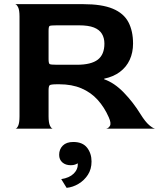

<svg xmlns="http://www.w3.org/2000/svg" viewBox="-20 -620 770 925"><path d="M54 0Q61 0 67.5 -14Q74 -28 74 -60V-540Q74 -572 67 -585.5Q60 -599 53 -600H381Q471 -600 523.5 -578Q576 -556 598.5 -513.5Q621 -471 621 -410Q621 -367 605 -332Q589 -297 557.5 -273.5Q526 -250 482 -241V-238Q531 -221 576.5 -174Q622 -127 657 -70Q680 -33 699 -17Q718 -1 728 0H490Q502 -1 509.5 -13.5Q517 -26 504 -55Q483 -103 450.5 -139Q418 -175 372 -194.5Q326 -214 266 -214H255Q224 -214 219 -209Q214 -204 214 -184V-60Q214 -28 221 -14Q228 0 235 0ZM255 -308H350Q419 -308 451 -332.5Q483 -357 483 -410Q483 -437 471 -457Q459 -477 432.5 -487.5Q406 -498 360 -498H255Q224 -498 219 -495Q214 -492 214 -472V-335Q214 -315 219 -311.5Q224 -308 255 -308ZM301 285 275 243Q314 237 335 216.5Q356 196 355 167Q350 170 341.5 173Q333 176 321 176Q296 176 280.5 162.5Q265 149 265 126Q265 99 282.5 81.5Q300 64 333 64Q378 64 399.5 91.5Q421 119 421 158Q421 195 403.5 222Q386 249 358.5 265.5Q331 282 301 285Z"/></svg>

Font: Red Rose SemiBold
Style: Regular
Weight: 600
Designer: Jaikishan Patel
Version: Version 2.000